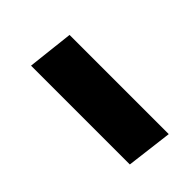

<svg xmlns="http://www.w3.org/2000/svg" viewBox="-12 -219 349 349"><g transform="rotate(45 162.5 -44.5)"><path d="M40 0 50 -89H305L294 0Z"/></g></svg>

Font: Farlight84_Sys_V01
Style: Bold
Weight: 700
Designer: Monotype Design Team, Nadine Chahine and Nizar Qandah
Foundry: Monotype Imaging Inc.
Version: Version 2.004;October 31, 2024;FontCreator 14.0.0.2814 64-bi